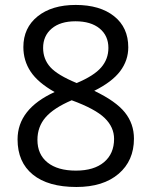

<svg xmlns="http://www.w3.org/2000/svg" viewBox="-20 -744 612 774"><path d="M285.2 -724.1Q382.8 -724.1 439.9 -678.7Q497.1 -633.3 497.1 -553.2Q497.1 -500.5 464.4 -457Q431.6 -413.6 359.9 -377.9Q446.8 -336.4 483.4 -290.8Q520 -245.1 520 -185.1Q520 -96.2 458 -43.2Q396 9.8 288.1 9.8Q173.8 9.8 112.3 -40.3Q50.8 -90.3 50.8 -182.1Q50.8 -304.7 200.2 -373Q132.8 -411.1 103.5 -455.3Q74.2 -499.5 74.2 -554.2Q74.2 -631.8 131.6 -678Q189 -724.1 285.2 -724.1ZM130.9 -180.2Q130.9 -121.6 171.6 -88.9Q212.4 -56.2 286.1 -56.2Q358.9 -56.2 399.4 -90.3Q439.9 -124.5 439.9 -184.1Q439.9 -231.4 401.9 -268.3Q363.8 -305.2 269 -339.8Q196.3 -308.6 163.6 -270.8Q130.9 -232.9 130.9 -180.2ZM284.2 -658.2Q223.1 -658.2 188.5 -628.9Q153.8 -599.6 153.8 -550.8Q153.8 -505.9 182.6 -473.6Q211.4 -441.4 289.1 -409.2Q358.9 -438.5 387.9 -472.2Q417 -505.9 417 -550.8Q417 -600.1 381.6 -629.2Q346.2 -658.2 284.2 -658.2Z"/></svg>

Font: QFn1     
Style: Regular
Weight: 400
Foundry: Ascender Corporation
Version: Version 1.10